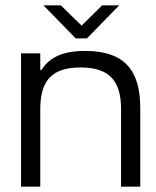

<svg xmlns="http://www.w3.org/2000/svg" viewBox="-20 -700 586 720"><path d="M59 -500V0H131V-291C131 -400 177 -447 282 -447C387 -447 434 -400 434 -291V0H506V-295C506 -443 441 -509 299 -509C217 -509 166 -486 136 -438H131V-500ZM143 -680 264 -556H306L427 -680H363L286 -604L208 -680Z"/></svg>

Font: LT Wave Alt Light
Style: Regular
Weight: 300
Designer: Daniel Lyons
Version: Version 2.5 (Glyphs App)